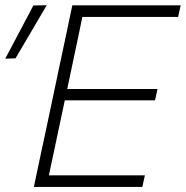

<svg xmlns="http://www.w3.org/2000/svg" viewBox="-20 -734 730 754"><path d="M113 0Q125.5 -60 137.5 -116Q149.5 -171.5 163.5 -237.5L213 -472Q227.5 -540 239.5 -596.5Q251 -653 264 -713H689.5L679.5 -667.5H303.5Q293.5 -619 283.5 -571.5Q273 -524 262 -470L244 -384.5H598.5L589 -340H234.5L214 -243.5Q202.5 -189.5 192.5 -142Q182.5 -94 172 -45.5H549L539 0ZM0.5 -503.5Q29 -556.5 56.5 -609Q83.5 -661 111 -712.5L163.5 -713.5Q132.5 -660.5 102.2 -609Q72 -557.5 41 -505Z"/></svg>

Font: Heraclito ExtraLight
Style: Italic
Weight: 200
Italic angle: -12°
Designer: Kostas Bartsokas (font) & Cristiano Sobral (main changes)
Foundry: Kostas Bartsokas (font) & Cristiano Sobral (main changes)
Version: Version 1.00;July 8, 2020;FontCreator 13.0.0.2655 64-bit